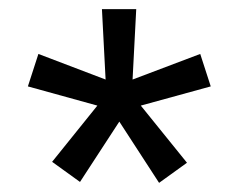

<svg xmlns="http://www.w3.org/2000/svg" viewBox="-20 -720 522 420"><path d="M270 -546 418 -602 441 -531 288 -489 389 -364 328 -320 241 -454 155 -322 94 -366 193 -489 41 -531 64 -602 211 -546 203 -700H278Z"/></svg>

Font: Tilda Sans
Style: Regular
Weight: 400
Designer: ParaType Ltd
Foundry: ParaType Ltd
Version: Version 1.009